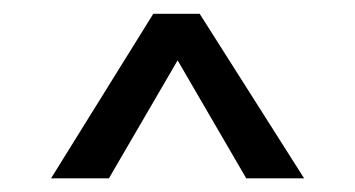

<svg xmlns="http://www.w3.org/2000/svg" viewBox="-20 -658 516 279"><path d="M138.3 -398.9 238.1 -570.3 337.8 -398.9H421.9L270.2 -637.9H202.7L54.2 -398.9Z"/></svg>

Font: Arad
Style: Regular
Weight: 400
Designer: Mohammad Darvishi
Version: Version 1.010;September 21, 2024;FontCreator 15.0.0.2992 64-